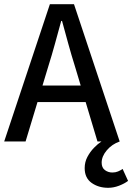

<svg xmlns="http://www.w3.org/2000/svg" viewBox="-20 -675 631 916"><path d="M496 221Q450 221 417 197.5Q384 174 384 127Q384 98 397 73.5Q410 49 428.5 30Q447 11 464 0H445L338 -357Q321 -411 306 -465.5Q291 -520 276 -575H272Q257 -520 242 -465.5Q227 -411 210 -357L102 0H0L218 -655H333L551 0Q514 13 489.5 42Q465 71 465 101Q465 125 480.5 136.5Q496 148 516 148Q531 148 543 143Q555 138 565 131L591 188Q574 201 548 211Q522 221 496 221ZM122 -188V-267H427V-188Z"/></svg>

Font: Source Sans 3 ExtraLight Medium
Style: Regular
Weight: 500
Version: Version 3.052;hotconv 1.1.0;makeotfexe 2.6.0